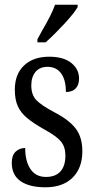

<svg xmlns="http://www.w3.org/2000/svg" viewBox="-20 -786 401 816"><path d="M30 -94Q30 -126 46.5 -141.5Q63 -157 87 -157Q87 -101 109.5 -67.5Q132 -34 175 -34Q216 -34 237 -57.5Q258 -81 258 -125Q258 -161 239.5 -184Q221 -207 170 -235Q122 -262 95 -284.5Q68 -307 55.5 -335Q43 -363 43 -405Q43 -471 82.5 -508Q122 -545 189 -545Q250 -545 283 -518.5Q316 -492 316 -452Q316 -425 301.5 -410Q287 -395 260 -395Q260 -447 239.5 -474.5Q219 -502 182 -502Q149 -502 131 -480.5Q113 -459 113 -423Q113 -384 133 -362Q153 -340 209 -310Q273 -277 301.5 -240Q330 -203 330 -143Q330 -72 288.5 -31Q247 10 173 10Q105 10 67.5 -16Q30 -42 30 -94ZM139 -619 158 -654Q200 -725 214 -766H310V-756Q296 -731 254.5 -686Q213 -641 174 -606H139Z"/></svg>

Font: Noto Serif Cond
Style: Regular
Weight: 400
Width: 3
Designer: Monotype Design Team
Foundry: Monotype Imaging Inc.
Version: Version 1.001